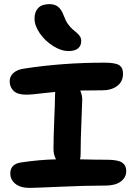

<svg xmlns="http://www.w3.org/2000/svg" viewBox="-20 -936 649 929"><path d="M312 -689Q275.4 -689 236.6 -713.6Q197.8 -738.3 172.4 -775.1Q147 -812 147 -846.2Q147 -878.9 165 -897.5Q183.1 -916 219.2 -916Q244.6 -916 261.2 -903.1Q277.8 -890.1 290 -856.9Q297.4 -835.9 308.8 -819.8Q320.3 -803.7 331.1 -794.4Q341.8 -785.2 351.6 -777.1Q361.3 -769 367.2 -759.5Q373 -750 373 -737.8Q373 -714.8 357.7 -701.9Q342.3 -689 312 -689ZM122.1 -26.9Q79.1 -26.9 54.4 -46.6Q29.8 -66.4 29.8 -97.2Q29.8 -141.6 81.1 -149.9Q173.3 -163.6 251 -165Q238.8 -187 238.8 -214.8Q238.8 -265.6 242.4 -353Q246.1 -440.4 246.1 -471.2Q246.1 -474.6 246.6 -481.4Q247.1 -488.3 247.1 -491.2Q223.6 -489.3 193.4 -485.6Q163.1 -481.9 142.8 -480Q122.6 -478 105 -478Q65.4 -478 46.1 -496.1Q26.9 -514.2 26.9 -543Q26.9 -566.9 45.4 -583.3Q64 -599.6 96.2 -604Q280.8 -632.8 485.8 -632.8Q536.6 -632.8 555.9 -621.1Q575.2 -609.4 575.2 -579.1Q575.2 -541.5 547.4 -520.3Q519.5 -499 474.1 -499Q398.9 -499 368.2 -498Q377.9 -476.1 377.9 -454.1Q377.9 -438.5 374 -348.9Q370.1 -259.3 370.1 -190.9Q370.1 -175.3 367.2 -165Q445.3 -163.1 497.1 -163.1Q550.8 -163.1 570.8 -149.4Q590.8 -135.7 590.8 -108.9Q590.8 -77.1 564.2 -57.6Q537.6 -38.1 490.2 -38.1Q394.5 -38.1 271.5 -32.5Q148.4 -26.9 122.1 -26.9Z"/></svg>

Font: Shantell Sans Irregular Bouncy
Style: Regular
Weight: 600
Designer: Stephen Nixon, Anya Danilova, Shantell Martin
Foundry: Arrow Type
Version: Version 1.006;[9816181b4]